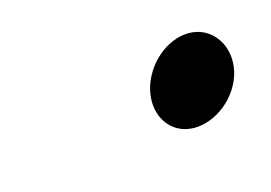

<svg xmlns="http://www.w3.org/2000/svg" viewBox="-33 -408 271 192"><g transform="rotate(-15 102.5 -312.5)"><path d="M118 -314C112 -288 127 -266 151 -266C174 -266 198 -285 204 -310C210 -336 194 -359 170 -359C147 -359 124 -339 118 -314Z"/></g></svg>

Font: Electronic
Style: CircIt
Weight: 900
Version: Version 1.011